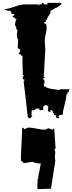

<svg xmlns="http://www.w3.org/2000/svg" viewBox="-20 -766 512 1356"><path d="M370.6 308.1 367.7 338.9V349.1Q370.6 368.2 370.6 369.1L340.3 566.4L246.6 570.3Q243.7 559.1 243.7 549.1Q243.7 539.1 245.1 521.7Q246.6 504.4 246.6 496.1L249.5 498.5Q249.5 471.2 260.3 436L259.3 437L268.1 388.7Q226.1 388.7 211.4 376.5L145 386.7Q145 377.4 141.1 375.5L138.2 377.4L129.4 369.1Q127.4 354.5 127.4 349.1Q127.4 349.1 137.2 135.7Q145.5 135.7 153.8 147Q156.7 147 164.3 140.9Q171.9 134.8 186 134.8Q200.2 134.8 237.3 142.3Q274.4 149.9 290.3 149.9Q306.2 149.9 311 144.8Q315.9 139.6 322.8 139.6L346.2 148.4H355L362.8 138.2L370.6 253.9V260.3Q370.6 261.2 373.5 277.3H370.6V286.1L364.7 288.6ZM295.9 -483.4 299.8 -413.6V-407.2L289.1 -225.6L297.9 -214.8H288.6L283.7 -210.4L296.9 -192.4H292L294.9 -180.7L288.6 -168L293.9 -150.9L302.2 -157.2Q301.3 -142.1 374 -133.8Q399.4 -130.9 400.9 -129.9L403.8 -135.7H472.2L461.4 -112.3H450.2L460.4 -101.1H450.2Q448.7 -75.7 436.3 -27.3Q423.8 21 421.9 45.9H401.9L391.1 57.6L400.4 68.4H380.4L372.1 45.9H362.3L363.3 34.2H353L354 23.4L346.2 11.7H336.9L336.4 23.4H327.6Q319.3 23.4 319.3 9.5Q319.3 -4.4 320.8 -11.2L313 -22.5H294.9L285.2 -11.2V11.7H257.8L258.3 1H231.9Q230.5 12.7 210.4 12.7L204.1 11.7L202.1 45.9L209.5 57.6H201.7Q201.7 69.3 190.4 69.3L183.6 68.4L175.8 57.6L147 -192.4L155.8 -203.1H147.5L139.6 -214.8L148.9 -236.8H140.1L141.1 -250.5L138.2 -341.8Q138.2 -342.8 139.6 -372.1H130.9Q130.9 -383.8 111.8 -383.8Q123.5 -401.9 123.5 -414.6V-417.5H114.3L105 -428.7L108.4 -484.9Q99.1 -498.5 99.1 -517.6L103 -553.2L93.8 -564.5L94.7 -576.2L85.9 -587.9Q88.4 -621.6 98.1 -632.8H88.4L79.1 -644.5H69.8L70.3 -655.3H80.1L81.1 -667.5H61V-677.2L53.2 -689Q33.7 -689 23.4 -694.1Q13.2 -699.2 7.8 -701.2Q33.2 -701.2 80.6 -718Q127.9 -734.9 151.4 -734.9H248L257.3 -725.6V-734.9L266.6 -739.7L265.6 -734.9H274.9L275.9 -745.6H284.7L292 -734.9H318.4L311 -745.6H414.1L410.6 -733.9L382.3 -712.4Q372.1 -712.4 357.2 -700.7Q342.3 -689 333.5 -689L337.4 -681.2Q336.9 -672.4 325.4 -657.2Q314 -642.1 313 -632.8L303.7 -620.1L302.7 -610.4H293.9L293.5 -598.6H302.2Q309.6 -590.3 309.6 -572Q309.6 -553.7 302.7 -523.2Q295.9 -492.7 295.9 -483.4Z"/></svg>

Font: Butcherman
Style: Regular
Weight: 400
Version: Version 001.003